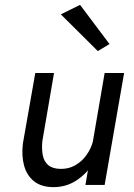

<svg xmlns="http://www.w3.org/2000/svg" viewBox="-20 -760 549 789"><path d="M410 -460H490L410 0H331ZM154 -180Q151 -149 155.5 -123.5Q160 -98 177 -82.5Q194 -67 227 -66Q262 -65 289.5 -81Q317 -97 335.5 -123Q354 -149 362 -179H399Q389 -130 361.5 -87Q334 -44 292.5 -17.5Q251 9 200 9Q150 9 120 -15Q90 -39 79 -79.5Q68 -120 74 -170L125 -460H202ZM309 -740 430 -579 382 -550 230 -701Z"/></svg>

Font: Jost
Style: Italic
Weight: 400
Italic angle: -5°
Version: Version 3.710